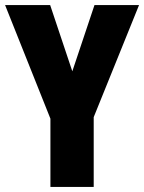

<svg xmlns="http://www.w3.org/2000/svg" viewBox="-20 -734 566 754"><path d="M264 -454 177 -714H0L178 -268V0H348V-274L526 -714H351Z"/></svg>

Font: Noto Sans Telugu ExtraCondensed Black
Style: Regular
Weight: 900
Width: 2
Designer: Jelle Bosma - Monotype Design Team
Foundry: Monotype Imaging Inc.
Version: Version 2.005